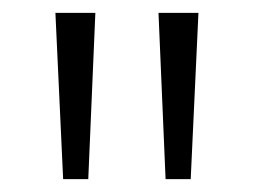

<svg xmlns="http://www.w3.org/2000/svg" viewBox="-20 -734 394 298"><path d="M128 -714 117 -456H78L66 -714ZM288 -714 276 -456H237L226 -714Z"/></svg>

Font: Noto Sans Lao Looped SemiCondensed Light
Style: Regular
Weight: 300
Width: 4
Designer: Mark Frömberg, Ben Mitchell
Foundry: The Fontpad Ltd
Version: Version 1.002; ttfautohint (v1.8.4.7-5d5b)